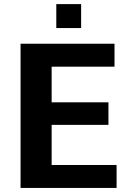

<svg xmlns="http://www.w3.org/2000/svg" viewBox="-20 -924 627 944"><path d="M256.8 -903.8H378.9V-786.1H256.8ZM233.9 -420.9H513.2V-310.1H233.9V-112.8H553.2V0H81.1V-709H543V-596.2H233.9Z"/></svg>

Font: Sarala
Style: Bold
Weight: 700
Designer: Andres Torresi
Foundry: Huerta Tipografica
Version: Version 1.004;PS 001.003;hotconv 1.0.70;makeotf.lib2.5.58329